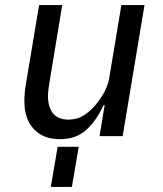

<svg xmlns="http://www.w3.org/2000/svg" viewBox="-20 -536 640 756"><path d="M216 12Q150 12 113 -28Q76 -68 76 -137Q76 -154 77.5 -172Q79 -190 83 -211L134 -516H225L175 -213Q169 -180 169 -157Q169 -115 188.5 -90Q208 -65 250 -65Q282 -65 307 -80Q332 -95 354 -120Q359 -126 367 -136.5Q375 -147 384 -161.5Q393 -176 400.5 -194.5Q408 -213 411 -234L458 -516H549L463 0H372L392 -122H388Q359 -60 319 -24Q279 12 216 12ZM207 42H290L263 200H180Z"/></svg>

Font: IBM Plex Mono Text
Style: Italic
Weight: 450
Italic angle: -9°
Monospace: yes
Designer: Mike Abbink, Paul van der Laan, Pieter van Rosmalen
Foundry: Bold Monday
Version: Version 2.1